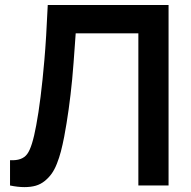

<svg xmlns="http://www.w3.org/2000/svg" viewBox="-20 -740 762 766"><path d="M20 0V-101Q68.5 -98 88.5 -125.5Q108.5 -152 124.5 -240Q143 -337.5 157 -500Q164.5 -585 170.5 -720H652.5V0H532V-607H282Q281 -593 278.5 -558.2Q276 -523.5 273.5 -489.5Q271 -455.5 268 -424Q256 -299.5 236 -194Q229.5 -161 223 -136Q216.5 -111 207 -87Q197.5 -63 186 -47Q174.5 -31 158.5 -18Q142.5 -5 122.8 0.8Q103 6.5 77.2 6.5Q51.5 6.5 20 0Z"/></svg>

Font: Vortex Mix
Style: Bold
Weight: 700
Designer: Mikhail Sharanda
Foundry: Mikhail Sharanda
Version: Version 4.504;Glyphs 3.1.2 (3151)